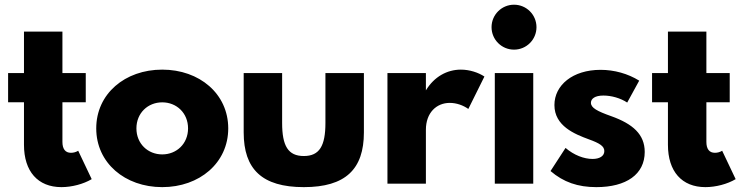

<svg xmlns="http://www.w3.org/2000/svg" viewBox="-20 -773 3116 808"><path d="M14.1 -465.5V-342.7H80.9V-163.6C80.9 -51.8 139.1 14.5 238.6 14.5C281.8 14.5 330.9 1.8 365.9 -19.1L309.1 -138.6C299.5 -132.7 289.1 -130 278.6 -130C255 -130 242.7 -145.9 242.7 -175.9V-342.7H340.9V-465.5H242.7V-640H80.9V-465.5Z M385 -232.7C385 -87.3 505.9 14.5 662.7 14.5C819.5 14.5 940.5 -87.3 940.5 -232.7C940.5 -378.2 819.5 -480 662.7 -480C505.9 -480 385 -378.2 385 -232.7ZM554.1 -232.7C554.1 -297.3 602.3 -342.3 662.7 -342.3C723.2 -342.3 771.4 -297.3 771.4 -232.7C771.4 -168.2 723.2 -123.2 662.7 -123.2C602.3 -123.2 554.1 -168.2 554.1 -232.7Z M1258.6 14.5C1434.1 14.5 1511.4 -60.9 1511.4 -215.9V-465.5H1349.5V-255.5C1349.5 -159.1 1324.5 -116.4 1258.6 -116.4C1192.3 -116.4 1167.3 -159.1 1167.3 -255.5V-465.5H1005.5V-215.9C1005.5 -60.9 1082.7 14.5 1258.6 14.5Z M1610.5 0H1772.3V-226.8C1772.3 -298.6 1816.8 -340 1872.7 -340C1900.9 -340 1929.1 -330 1950.9 -314.5L2018.6 -450.9C1993.2 -467.7 1956.4 -480 1919.5 -480C1861.8 -480 1807.3 -450.5 1772.3 -392.7V-465.5H1610.5Z M2224.1 0V-465.5H2062.3V0ZM2048.6 -658.6C2048.6 -606.4 2090.9 -564.1 2143.2 -564.1C2195.5 -564.1 2237.7 -606.4 2237.7 -658.6C2237.7 -710.9 2195.5 -753.2 2143.2 -753.2C2090.9 -753.2 2048.6 -710.9 2048.6 -658.6Z M2296.8 -53.2C2351.4 -6.4 2411.8 14.5 2489.5 14.5C2615.9 14.5 2693.2 -39.5 2693.2 -133.6C2693.2 -207.3 2643.6 -251.4 2552.3 -284.1C2493.2 -305 2466.8 -319.1 2466.8 -340.5C2466.8 -357.7 2484.1 -370.9 2519.1 -370.9C2552.7 -370.9 2590.5 -360.5 2619.5 -341.4L2670 -433.6C2622.3 -463.2 2565 -479.1 2507.3 -479.1C2390 -479.1 2313.2 -414.5 2313.2 -330.9C2313.2 -242.7 2398.6 -208.6 2457.7 -186.8C2502.7 -170.5 2523.2 -158.2 2523.2 -137.3C2523.2 -115.5 2502.3 -104.1 2473.6 -104.1C2437.7 -104.1 2395.5 -120 2360 -150.5Z M2724.1 -465.5V-342.7H2790.9V-163.6C2790.9 -51.8 2849.1 14.5 2948.6 14.5C2991.8 14.5 3040.9 1.8 3075.9 -19.1L3019.1 -138.6C3009.5 -132.7 2999.1 -130 2988.6 -130C2965 -130 2952.7 -145.9 2952.7 -175.9V-342.7H3050.9V-465.5H2952.7V-640H2790.9V-465.5Z"/></svg>

Font: Spartan MB ExtBd
Style: Regular
Weight: 800
Designer: Matt Bailey, Mirko Velimirovic
Foundry: Matt Bailey
Version: Version 1.005